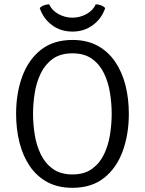

<svg xmlns="http://www.w3.org/2000/svg" viewBox="-20 -886 693 918"><path d="M138 -342Q138 -293.5 146 -242.5Q154 -191.5 174.8 -148.5Q195.5 -105.5 232.2 -78.8Q269 -52 326.5 -52Q383.5 -52 420.2 -78.8Q457 -105.5 477.5 -148.5Q498 -191.5 506 -242.5Q514 -293.5 514 -342Q514 -390.5 506 -441.2Q498 -492 477.5 -535Q457 -578 420.2 -604.5Q383.5 -631 326.5 -631Q269 -631 232.2 -604.5Q195.5 -578 174.8 -535Q154 -492 146 -441.2Q138 -390.5 138 -342ZM57 -342Q57 -439.5 86.2 -519.8Q115.5 -600 175.2 -647.5Q235 -695 326.5 -695Q395.5 -695 446.2 -667.5Q497 -640 530.2 -591.2Q563.5 -542.5 579.8 -478.8Q596 -415 596 -342Q596 -244 566.8 -163.5Q537.5 -83 477.8 -35.5Q418 12 326.5 12Q257 12 206.2 -15.5Q155.5 -43 122.2 -92Q89 -141 73 -205Q57 -269 57 -342ZM483 -847.5Q466 -797 424 -766Q382 -735 326.5 -735Q270 -735 228.5 -766Q187 -797 170 -847.5Q178.5 -856.5 190.8 -860.8Q203 -865 215 -865.5Q228.5 -835.5 260 -818.5Q291.5 -801.5 326.5 -801.5Q361.5 -801.5 393 -818.5Q424.5 -835.5 438 -865.5Q450 -865 462.2 -860.8Q474.5 -856.5 483 -847.5Z"/></svg>

Font: Signika
Style: Regular
Weight: 300
Designer: Anna Giedry
Foundry: Anna Giedry
Version: Version 2.000